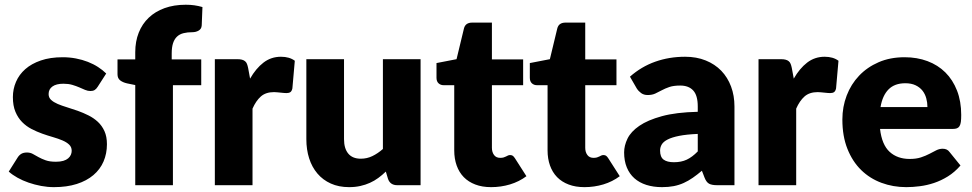

<svg xmlns="http://www.w3.org/2000/svg" viewBox="-20 -762 4000 790"><path d="M382 -405Q376 -395.5 369.2 -391.5Q362.5 -387.5 352 -387.5Q341 -387.5 330 -392.2Q319 -397 306.2 -402.5Q293.5 -408 277.5 -412.8Q261.5 -417.5 241 -417.5Q211.5 -417.5 195.8 -406.2Q180 -395 180 -375Q180 -360.5 190.2 -351Q200.5 -341.5 217.5 -334.2Q234.5 -327 256 -320.5Q277.5 -314 300 -306Q322.5 -298 344 -287.2Q365.5 -276.5 382.5 -260.8Q399.5 -245 409.8 -222.5Q420 -200 420 -168.5Q420 -130 406 -97.5Q392 -65 364.2 -41.5Q336.5 -18 295.8 -5Q255 8 202 8Q175.5 8 149 3Q122.5 -2 97.8 -10.5Q73 -19 52 -30.8Q31 -42.5 16 -56L52 -113Q58 -123 67.2 -128.8Q76.5 -134.5 91 -134.5Q104.5 -134.5 115.2 -128.5Q126 -122.5 138.5 -115.5Q151 -108.5 167.8 -102.5Q184.5 -96.5 210 -96.5Q228 -96.5 240.5 -100.2Q253 -104 260.5 -110.5Q268 -117 271.5 -125Q275 -133 275 -141.5Q275 -157 264.5 -167Q254 -177 237 -184.2Q220 -191.5 198.2 -197.8Q176.5 -204 154 -212Q131.5 -220 109.8 -231.2Q88 -242.5 71 -259.8Q54 -277 43.5 -302Q33 -327 33 -362.5Q33 -395.5 45.8 -425.2Q58.5 -455 84 -477.5Q109.5 -500 148 -513.2Q186.5 -526.5 238 -526.5Q266 -526.5 292.2 -521.5Q318.5 -516.5 341.5 -507.5Q364.5 -498.5 383.5 -486.2Q402.5 -474 417 -459.5Z M536.5 0V-412L502.5 -419Q485 -423 474.2 -431.5Q463.5 -440 463.5 -456.5V-517.5H536.5V-547Q536.5 -591.5 550.8 -627.5Q565 -663.5 591.8 -689Q618.5 -714.5 657 -728.5Q695.5 -742.5 744.5 -742.5Q763.5 -742.5 779.5 -740.2Q795.5 -738 813 -733L810 -657.5Q809.5 -649.5 806 -644.2Q802.5 -639 796.8 -635.8Q791 -632.5 784.5 -631Q778 -629.5 771.5 -629.5Q751 -629.5 735 -625.5Q719 -621.5 708.2 -611.2Q697.5 -601 692 -584.2Q686.5 -567.5 686.5 -542V-517.5H808V-411.5H691.5V0Z M1009 -438.5Q1033 -480.5 1064.2 -504.5Q1095.5 -528.5 1136 -528.5Q1171 -528.5 1193 -512L1183 -398Q1180.5 -387 1174.8 -383Q1169 -379 1159 -379Q1155 -379 1148.5 -379.5Q1142 -380 1135 -380.8Q1128 -381.5 1120.8 -382.2Q1113.5 -383 1107.5 -383Q1073.5 -383 1053.2 -365Q1033 -347 1019 -315V0H864V-518.5H956Q967.5 -518.5 975.2 -516.5Q983 -514.5 988.2 -510.2Q993.5 -506 996.2 -499Q999 -492 1001 -482Z M1710.5 -518.5V0H1614.5Q1585.5 0 1576.5 -26L1567.5 -56Q1552.5 -41.5 1536.5 -29.8Q1520.5 -18 1502.2 -9.8Q1484 -1.5 1462.8 3.2Q1441.5 8 1416.5 8Q1374 8 1341.2 -6.8Q1308.5 -21.5 1286 -48Q1263.5 -74.5 1252 -110.5Q1240.5 -146.5 1240.5 -189.5V-518.5H1395.5V-189.5Q1395.5 -151 1413 -130Q1430.5 -109 1464.5 -109Q1490 -109 1512.2 -119.8Q1534.5 -130.5 1555.5 -149V-518.5Z M2001 8Q1964 8 1935.8 -2.8Q1907.5 -13.5 1888.2 -33.2Q1869 -53 1859 -81Q1849 -109 1849 -143.5V-411.5H1805Q1793 -411.5 1784.5 -419.2Q1776 -427 1776 -442V-502.5L1858.5 -518.5L1889 -645Q1895 -669 1923 -669H2004V-517.5H2132.5V-411.5H2004V-154Q2004 -136 2012.8 -124.2Q2021.5 -112.5 2038 -112.5Q2046.5 -112.5 2052.2 -114.2Q2058 -116 2062.2 -118.2Q2066.5 -120.5 2070.2 -122.2Q2074 -124 2079 -124Q2086 -124 2090.2 -120.8Q2094.5 -117.5 2099 -110.5L2146 -37Q2116 -14.5 2078.5 -3.2Q2041 8 2001 8Z M2385 8Q2348 8 2319.8 -2.8Q2291.5 -13.5 2272.2 -33.2Q2253 -53 2243 -81Q2233 -109 2233 -143.5V-411.5H2189Q2177 -411.5 2168.5 -419.2Q2160 -427 2160 -442V-502.5L2242.5 -518.5L2273 -645Q2279 -669 2307 -669H2388V-517.5H2516.5V-411.5H2388V-154Q2388 -136 2396.8 -124.2Q2405.5 -112.5 2422 -112.5Q2430.5 -112.5 2436.2 -114.2Q2442 -116 2446.2 -118.2Q2450.5 -120.5 2454.2 -122.2Q2458 -124 2463 -124Q2470 -124 2474.2 -120.8Q2478.5 -117.5 2483 -110.5L2530 -37Q2500 -14.5 2462.5 -3.2Q2425 8 2385 8Z M2572 -446.5Q2619 -488 2676.2 -508.2Q2733.5 -528.5 2799 -528.5Q2846 -528.5 2883.8 -513.2Q2921.5 -498 2947.8 -470.8Q2974 -443.5 2988 -406Q3002 -368.5 3002 -324V0H2931Q2909 0 2897.8 -6Q2886.5 -12 2879 -31L2868 -59.5Q2848.5 -43 2830.5 -30.5Q2812.5 -18 2793.2 -9.2Q2774 -0.5 2752.2 3.8Q2730.5 8 2704 8Q2668.5 8 2639.5 -1.2Q2610.5 -10.5 2590.2 -28.5Q2570 -46.5 2559 -73.2Q2548 -100 2548 -135Q2548 -163 2562 -191.8Q2576 -220.5 2610.5 -244.2Q2645 -268 2703.5 -284Q2762 -300 2851 -302V-324Q2851 -369.5 2832.2 -389.8Q2813.5 -410 2779 -410Q2751.5 -410 2734 -404Q2716.5 -398 2702.8 -390.5Q2689 -383 2676 -377Q2663 -371 2645 -371Q2629 -371 2618 -379Q2607 -387 2600 -398ZM2851 -211Q2804.5 -209 2774.5 -203Q2744.5 -197 2727 -188Q2709.5 -179 2702.8 -167.5Q2696 -156 2696 -142.5Q2696 -116 2710.5 -105.2Q2725 -94.5 2753 -94.5Q2783 -94.5 2805.5 -105Q2828 -115.5 2851 -139Z M3246 -438.5Q3270 -480.5 3301.2 -504.5Q3332.5 -528.5 3373 -528.5Q3408 -528.5 3430 -512L3420 -398Q3417.5 -387 3411.8 -383Q3406 -379 3396 -379Q3392 -379 3385.5 -379.5Q3379 -380 3372 -380.8Q3365 -381.5 3357.8 -382.2Q3350.5 -383 3344.5 -383Q3310.5 -383 3290.2 -365Q3270 -347 3256 -315V0H3101V-518.5H3193Q3204.5 -518.5 3212.2 -516.5Q3220 -514.5 3225.2 -510.2Q3230.5 -506 3233.2 -499Q3236 -492 3238 -482Z M3601 -231.5Q3608.5 -166.5 3640.5 -137.2Q3672.5 -108 3723 -108Q3750 -108 3769.5 -114.5Q3789 -121 3804.2 -129Q3819.5 -137 3832.2 -143.5Q3845 -150 3859 -150Q3877.5 -150 3887 -136.5L3932 -81Q3908 -53.5 3880.2 -36.2Q3852.5 -19 3823.2 -9.2Q3794 0.5 3764.8 4.2Q3735.5 8 3709 8Q3654.5 8 3606.8 -9.8Q3559 -27.5 3523.2 -62.5Q3487.5 -97.5 3466.8 -149.5Q3446 -201.5 3446 -270.5Q3446 -322.5 3463.8 -369Q3481.5 -415.5 3514.8 -450.5Q3548 -485.5 3595.2 -506Q3642.5 -526.5 3702 -526.5Q3753.5 -526.5 3796.2 -510.5Q3839 -494.5 3869.8 -464Q3900.5 -433.5 3917.8 -389.2Q3935 -345 3935 -289Q3935 -271.5 3933.5 -260.5Q3932 -249.5 3928 -243Q3924 -236.5 3917.2 -234Q3910.5 -231.5 3900 -231.5ZM3796 -321.5Q3796 -340 3791.2 -357.5Q3786.5 -375 3775.8 -388.8Q3765 -402.5 3747.5 -411Q3730 -419.5 3705 -419.5Q3661 -419.5 3636 -394.2Q3611 -369 3603 -321.5Z"/></svg>

Font: Lato
Style: Regular
Weight: 900
Designer: Lukasz Dziedzic with Adam Twardoch and Botio Nikoltchev
Foundry: tyPoland Lukasz Dziedzic
Version: Version 2.010; 2014-09-01; http://www.latofonts.com/; ttfaut